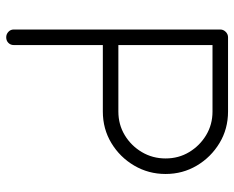

<svg xmlns="http://www.w3.org/2000/svg" viewBox="-88 -652 754 618"><g transform="rotate(90 289.0 -343.0)"><path d="M100 14Q90 14 82.5 7Q75 0 75 -10V-675Q75 -685 82.5 -692.5Q90 -700 100 -700H339Q395 -700 440.5 -672.5Q486 -645 513 -599.5Q540 -554 540 -499Q540 -444 513 -398Q486 -352 440.5 -324.5Q395 -297 339 -297H125V-10Q125 0 118 7Q111 14 100 14ZM125 -347H339Q381 -347 415 -367.5Q449 -388 469.5 -422.5Q490 -457 490 -499Q490 -541 469.5 -575Q449 -609 415 -629.5Q381 -650 339 -650H125Z"/></g></svg>

Font: Zen Kurenaido
Style: Regular
Weight: 400
Designer: Yoshimichi Ohira
Foundry: Positype
Version: Version 1.001